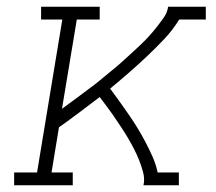

<svg xmlns="http://www.w3.org/2000/svg" viewBox="-20 -550 640 570"><path d="M22 0V-38H90L165 -492H102V-530H276V-492H208L164 -227Q179 -238 194 -249Q209 -260 223.5 -271Q238 -282 253 -293Q268 -304 282 -316Q296 -328 310.5 -339.5Q325 -351 339 -363.5Q353 -376 366.5 -388.5Q380 -401 393.5 -413.5Q407 -426 419.5 -439.5Q432 -453 443.5 -467.5Q455 -482 466 -497.5Q477 -513 479 -530H591V-492H512Q493 -461 468 -434.5Q443 -408 416.5 -383Q390 -358 362.5 -334Q335 -310 307 -287Q321 -268 335 -248.5Q349 -229 362.5 -209.5Q376 -190 388.5 -169.5Q401 -149 412 -128Q423 -107 433 -84.5Q443 -62 448 -38H511V0H406Q410 -19 405 -38Q400 -57 393 -74.5Q386 -92 377.5 -108.5Q369 -125 359.5 -141Q350 -157 340 -172Q330 -187 319.5 -202.5Q309 -218 298 -232.5Q287 -247 276 -262Q246 -239 216 -216.5Q186 -194 155 -172L133 -38H196V0Z"/></svg>

Font: Iosevka Curly Slab XLtExObl
Style: Regular
Weight: 200
Width: 7
Italic angle: -9°
Monospace: yes
Designer: Belleve Invis
Foundry: Belleve Invis
Version: Version 11.0.0; ttfautohint (v1.8.3)